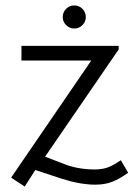

<svg xmlns="http://www.w3.org/2000/svg" viewBox="-20 -667 512 707"><path d="M316 -444H59V-498H417V-485L146 -90L219 -62Q269 -43 329 -43Q354 -43 374 -49.5Q394 -56 425 -77L452 -31Q420 -8 393 2.5Q366 13 331 13Q276 13 207 -9L110 -41L71 20L21 -13ZM211 -604Q211 -622 223.5 -634.5Q236 -647 253 -647Q271 -647 283.5 -634.5Q296 -622 296 -604Q296 -587 283.5 -574.5Q271 -562 253 -562Q236 -562 223.5 -574.5Q211 -587 211 -604Z"/></svg>

Font: Bellota
Style: Regular
Weight: 400
Designer: Kemie Guaida
Foundry: Kemie Guaida
Version: Version 4.001